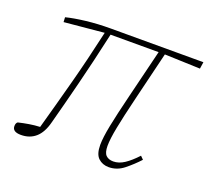

<svg xmlns="http://www.w3.org/2000/svg" viewBox="-91 -595 790 721"><g transform="rotate(20 303.5 -234.0)"><path d="M62 -442 61 -461Q92 -469 138.5 -474.5Q185 -480 237 -480H607L603 -453L461 -458Q433 -342 414 -264Q395 -186 385.5 -137.5Q376 -89 376 -62Q376 -35 386.5 -24.5Q397 -14 416 -14Q438 -14 460 -28.5Q482 -43 507 -70L519 -58Q495 -32 467.5 -10Q440 12 407 12Q382 12 365.5 -3.5Q349 -19 349 -56Q349 -85 359 -135Q369 -185 388.5 -264Q408 -343 436 -458H244Q218 -341 194 -246Q170 -151 149 -73Q138 -30 114.5 -9.5Q91 11 56 11Q22 11 22 -12Q22 -24 29 -29Q50 -34 71 -37.5Q92 -41 114 -42Q143 -146 169 -243.5Q195 -341 221 -457Z"/></g></svg>

Font: Source Serif 4 SmText ExtraLight
Style: Italic
Weight: 200
Italic angle: -12°
Designer: Frank Grießhammer
Foundry: Adobe
Version: Version 4.005;hotconv 1.1.0;makeotfexe 2.6.0